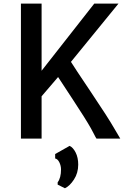

<svg xmlns="http://www.w3.org/2000/svg" viewBox="-20 -763 715 1057"><path d="M337.4 273.4 297.4 253.4V240.7Q315.9 216.3 315.9 169.9Q315.9 149.9 306.9 131.1Q297.9 112.3 283.7 109.4V85L363.3 40Q382.3 48.8 396.5 76.7Q410.6 104.5 410.6 143.1Q410.6 189.5 387.2 225.3Q363.8 261.2 337.4 273.4ZM481 -55.7Q452.6 -106.4 379.9 -216.8Q307.1 -327.1 299.8 -338.9L209 -232.9V0H95.2V-743.2H209V-373.5L499 -743.2H632.3L370.6 -422.4Q387.2 -395 481.7 -254.4Q576.2 -113.8 610.4 -53.7L642.1 0H511.2Q506.3 -6.8 497.6 -24.4Q488.8 -42 481 -55.7Z"/></svg>

Font: HaufeMerriweatherSans
Style: Regular
Weight: 400
Designer: Eben Sorkin ( eben@eyebytes.com )
Foundry: Eben Sorkin
Version: Version 1.56